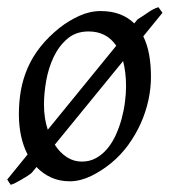

<svg xmlns="http://www.w3.org/2000/svg" viewBox="-27 -488 475 538"><path d="M96.2 -194.8Q96.2 -175.8 98.9 -158Q101.6 -140.1 106.9 -124.5L298.8 -359.9Q271.5 -399.9 221.2 -399.9Q186 -399.9 162.1 -379.6Q138.2 -359.4 123.5 -328.6Q108.9 -297.9 102.5 -262Q96.2 -226.1 96.2 -194.8ZM326.2 -246.1Q326.2 -285.2 317.9 -316.9L126.5 -82.5Q140.6 -60.5 159.9 -47.9Q179.2 -35.2 202.1 -35.2Q224.6 -35.2 242.4 -45.2Q260.3 -55.2 274.2 -72Q288.1 -88.9 297.9 -110.6Q307.6 -132.3 314 -155.8Q320.3 -179.2 323.2 -202.6Q326.2 -226.1 326.2 -246.1ZM396 -272.9Q396 -240.2 388.7 -206.8Q381.3 -173.3 367.2 -141.8Q353 -110.4 332.3 -81.8Q311.5 -53.2 284.2 -30.8Q271.5 -20.5 257.3 -11.2Q243.2 -2 228.5 5.1Q213.9 12.2 198.7 16.1Q183.6 20 168.9 20Q139.6 20 116.2 9.3Q92.8 -1.5 75.2 -20L62 -3.9Q57.6 0 49.8 5.1Q42 10.3 33.4 15.1Q24.9 20 16.8 24.2Q8.8 28.3 2.9 29.8L-6.8 15.1L50.3 -55.2Q38.1 -78.6 32 -107.2Q25.9 -135.7 25.9 -168Q25.9 -203.1 31.7 -235.6Q37.6 -268.1 50.8 -298.3Q64 -328.6 85.9 -356.4Q107.9 -384.3 140.1 -410.2Q165 -429.7 194.8 -443.4Q224.6 -457 254.9 -457Q285.6 -457 309.1 -448Q332.5 -439 349.1 -422.4L358.9 -434.1Q372.6 -442.4 387.9 -453.1Q403.3 -463.9 417 -467.8L428.2 -452.1L374.5 -386.2Q385.7 -363.3 390.9 -334.7Q396 -306.2 396 -272.9Z"/></svg>

Font: Gentium Plus
Style: Italic
Weight: 400
Italic angle: -8°
Designer: J. Victor Gaultney, Annie Olsen, Iska Routamaa
Foundry: SIL International
Version: Version 1.510